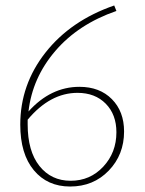

<svg xmlns="http://www.w3.org/2000/svg" viewBox="-20 -678 529 701"><path d="M270 -361Q344 -361 388.5 -316Q433 -271 433 -198Q433 -113 377 -55Q321 3 236 3Q153 3 103.5 -56.5Q54 -116 54 -223Q54 -369 146 -486Q238 -603 397 -658L405 -638Q266 -590 182 -492Q98 -394 84 -271Q165 -361 270 -361ZM405 -195Q405 -260 366 -299.5Q327 -339 263 -339Q163 -339 81 -241V-224Q81 -126 124 -72Q167 -18 238 -18Q309 -18 357 -69.5Q405 -121 405 -195Z"/></svg>

Font: EauTestText Extralight
Style: Italic
Weight: 250
Italic angle: -12°
Designer: Christian Thalmann (Catharsis Fonts)
Version: Version 0.001;PS 000.001;hotconv 1.0.88;makeotf.lib2.5.64775